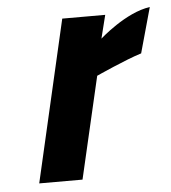

<svg xmlns="http://www.w3.org/2000/svg" viewBox="-43 -552 528 592"><g transform="rotate(-5 221.0 -256.0)"><path d="M189 0 262 -315C262 -315 354 -357 403 -372L442 -512C367 -502 285 -428 285 -428L303 -500H170L55 0Z"/></g></svg>

Font: RazerF5
Style: Bold Italic
Weight: 700
Foundry: Razer Inc.
Version: Version 2